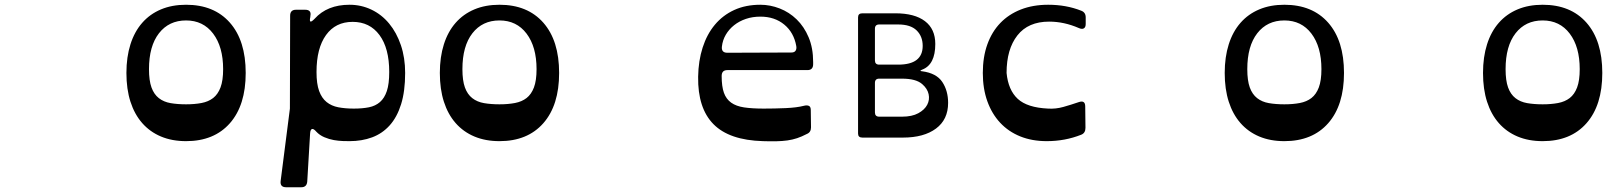

<svg xmlns="http://www.w3.org/2000/svg" viewBox="-20 -580 6836 808"><path d="M763 -494Q691 -494 649 -440Q607 -386 607 -289Q607 -241 617.5 -212Q628 -183 648.5 -167Q669 -151 698 -146Q727 -141 763 -141Q799 -141 828 -146.5Q857 -152 877 -167.5Q897 -183 908 -212Q919 -241 919 -289Q919 -383 877 -438.5Q835 -494 763 -494ZM763 -560Q881 -560 947.5 -484.5Q1014 -409 1014 -273Q1014 -137 947.5 -61.5Q881 14 763 14Q704 14 657.5 -5.5Q611 -25 578.5 -62Q546 -99 529 -152Q512 -205 512 -273Q512 -340 529 -393.5Q546 -447 578.5 -484Q611 -521 657.5 -540.5Q704 -560 763 -560Z M1618 -277Q1618 -377 1577 -432.5Q1536 -488 1464 -488Q1392 -488 1352 -432.5Q1312 -377 1312 -277Q1312 -227 1323 -197Q1334 -167 1354.5 -150.5Q1375 -134 1404 -128.5Q1433 -123 1469 -123Q1505 -123 1532.5 -128.5Q1560 -134 1579 -150.5Q1598 -167 1608 -197Q1618 -227 1618 -277ZM1273 184Q1271 208 1248 208H1184Q1158 208 1161 182L1200 -123L1201 -514Q1201 -539 1226 -539H1264Q1292 -539 1286 -512V-509Q1278 -474 1304 -501Q1357 -560 1451 -560Q1500 -560 1543 -539.5Q1586 -519 1617.5 -481Q1649 -443 1667 -390Q1685 -337 1685 -273Q1685 -196 1668 -141.5Q1651 -87 1620 -52.5Q1589 -18 1546 -2Q1503 14 1451 14Q1441 14 1423 13.5Q1405 13 1385 9.5Q1365 6 1345 -2.5Q1325 -11 1311 -26Q1300 -39 1293 -37Q1286 -35 1285 -18Z M2082 -494Q2010 -494 1968 -440Q1926 -386 1926 -289Q1926 -241 1936.5 -212Q1947 -183 1967.5 -167Q1988 -151 2017 -146Q2046 -141 2082 -141Q2118 -141 2147 -146.5Q2176 -152 2196 -167.5Q2216 -183 2227 -212Q2238 -241 2238 -289Q2238 -383 2196 -438.5Q2154 -494 2082 -494ZM2082 -560Q2200 -560 2266.5 -484.5Q2333 -409 2333 -273Q2333 -137 2266.5 -61.5Q2200 14 2082 14Q2023 14 1976.5 -5.5Q1930 -25 1897.5 -62Q1865 -99 1848 -152Q1831 -205 1831 -273Q1831 -340 1848 -393.5Q1865 -447 1897.5 -484Q1930 -521 1976.5 -540.5Q2023 -560 2082 -560Z M3310 -359Q3323 -359 3328 -366.5Q3333 -374 3331 -386Q3321 -443 3280.5 -476.5Q3240 -510 3180 -510Q3147 -510 3119 -500.5Q3091 -491 3069.5 -474Q3048 -457 3034.5 -434Q3021 -411 3018 -384Q3015 -358 3041 -358ZM3402 -310Q3402 -285 3378 -285H3041Q3017 -285 3017 -260Q3017 -216 3026.5 -189.5Q3036 -163 3057 -148Q3078 -133 3111.5 -128Q3145 -123 3194 -123Q3239 -123 3286 -125Q3333 -127 3364 -135Q3376 -138 3384 -134.5Q3392 -131 3392 -117L3393 -44Q3393 -23 3375 -16Q3354 -5 3334.5 1.5Q3315 8 3293.5 11Q3272 14 3247 14.5Q3222 15 3191 14Q3049 10 2982.5 -57.5Q2916 -125 2918 -257Q2919 -324 2937 -380Q2955 -436 2988.5 -476Q3022 -516 3070 -538Q3118 -560 3180 -560Q3221 -560 3261 -544.5Q3301 -529 3332.5 -498.5Q3364 -468 3383 -423Q3402 -378 3402 -319Z M3680 -249Q3662 -249 3662 -231V-107Q3662 -89 3680 -89H3776Q3818 -89 3844.5 -103.5Q3871 -118 3882 -139Q3893 -160 3888 -183.5Q3883 -207 3861 -226Q3835 -249 3776 -249ZM3680 -477Q3662 -477 3662 -459V-326Q3662 -308 3680 -308H3760Q3863 -308 3863 -387Q3863 -427 3837.5 -452Q3812 -477 3760 -477ZM3591 -507Q3591 -524 3609 -524H3748Q3829 -524 3872.5 -491Q3916 -458 3916 -395Q3916 -308 3861 -287Q3846 -281 3861 -280Q3921 -272 3945.5 -235Q3970 -198 3970 -147Q3970 -77 3919 -39Q3868 -1 3780 -1H3609Q3591 -1 3591 -18Z M4549 -479Q4549 -465 4541 -460.5Q4533 -456 4520 -462Q4458 -489 4395 -489Q4307 -489 4261.5 -431Q4216 -373 4216 -273Q4223 -201 4263 -164Q4303 -127 4391 -123Q4423 -121 4455 -130Q4487 -139 4519 -150Q4547 -160 4547 -132L4548 -42Q4548 -20 4530 -13Q4462 14 4385 14Q4323 14 4273.5 -6Q4224 -26 4189 -63.5Q4154 -101 4135 -154Q4116 -207 4116 -273Q4116 -340 4135 -393Q4154 -446 4189.5 -483Q4225 -520 4276 -540Q4327 -560 4391 -560Q4467 -560 4530 -535Q4549 -528 4549 -507Z M5385 -494Q5313 -494 5271 -440Q5229 -386 5229 -289Q5229 -241 5239.5 -212Q5250 -183 5270.5 -167Q5291 -151 5320 -146Q5349 -141 5385 -141Q5421 -141 5450 -146.5Q5479 -152 5499 -167.5Q5519 -183 5530 -212Q5541 -241 5541 -289Q5541 -383 5499 -438.5Q5457 -494 5385 -494ZM5385 -560Q5503 -560 5569.5 -484.5Q5636 -409 5636 -273Q5636 -137 5569.5 -61.5Q5503 14 5385 14Q5326 14 5279.5 -5.5Q5233 -25 5200.5 -62Q5168 -99 5151 -152Q5134 -205 5134 -273Q5134 -340 5151 -393.5Q5168 -447 5200.5 -484Q5233 -521 5279.5 -540.5Q5326 -560 5385 -560Z M6472 -494Q6400 -494 6358 -440Q6316 -386 6316 -289Q6316 -241 6326.5 -212Q6337 -183 6357.5 -167Q6378 -151 6407 -146Q6436 -141 6472 -141Q6508 -141 6537 -146.5Q6566 -152 6586 -167.5Q6606 -183 6617 -212Q6628 -241 6628 -289Q6628 -383 6586 -438.5Q6544 -494 6472 -494ZM6472 -560Q6590 -560 6656.5 -484.5Q6723 -409 6723 -273Q6723 -137 6656.5 -61.5Q6590 14 6472 14Q6413 14 6366.5 -5.5Q6320 -25 6287.5 -62Q6255 -99 6238 -152Q6221 -205 6221 -273Q6221 -340 6238 -393.5Q6255 -447 6287.5 -484Q6320 -521 6366.5 -540.5Q6413 -560 6472 -560Z"/></svg>

Font: OpenDyslexic 3
Style: Regular
Weight: 400
Designer: Abelardo Gonzalez
Version: Version 1.000;PS 001.001;hotconv 1.0.56